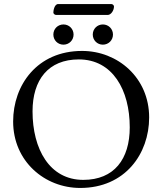

<svg xmlns="http://www.w3.org/2000/svg" viewBox="-20 -916 803 950"><path d="M258 -842H513C529 -842 544 -864 544 -884C544 -890 537 -896 531 -896H268C249 -896 244 -863 244 -854C244 -848 251 -842 258 -842ZM294 -695C322 -695 344 -717 344 -745C344 -773 322 -795 294 -795C266 -795 244 -773 244 -745C244 -717 266 -695 294 -695ZM489 -695C517 -695 539 -717 539 -745C539 -773 517 -795 489 -795C461 -795 439 -773 439 -745C439 -717 461 -695 489 -695ZM377 14C599 14 718 -155 718 -335C718 -532 562 -664 386 -664C164 -664 45 -495 45 -315C45 -118 201 14 377 14ZM392 -26C225 -26 141 -179 141 -365C141 -521 219 -622 370 -622C537 -622 622 -471 622 -286C622 -129 545 -26 392 -26Z"/></svg>

Font: EB Garamond
Style: Regular
Weight: 400
Designer: Georg Duffner and Octavio Pardo
Foundry: Georg Duffner
Version: Version 1.000;PS 001.000;hotconv 1.0.88;makeotf.lib2.5.64775